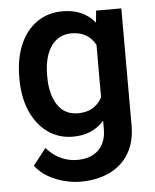

<svg xmlns="http://www.w3.org/2000/svg" viewBox="-53 -583 673 836"><g transform="rotate(-5 283.5 -165.0)"><path d="M507.8 -528.3V-15.1Q507.8 55.2 477.5 105.5Q447.3 155.8 392.6 181.9Q337.9 208 266.1 208Q233.9 208 196.8 199Q159.7 189.9 125.2 170.4Q90.8 150.9 68.8 121.1L125.5 48.3Q153.3 80.6 187.5 96.4Q221.7 112.3 259.3 112.3Q318.8 112.3 352.5 79.8Q386.2 47.4 386.2 -12.7V-47.9Q335 9.8 250.5 9.8Q187 9.8 139.2 -24.9Q91.3 -59.6 65.2 -120.6Q39.1 -181.6 39.1 -258.3V-268.6Q39.1 -348.6 64.9 -409.7Q90.8 -470.7 138.9 -504.4Q187 -538.1 251.5 -538.1Q342.3 -538.1 392.6 -476.1L397.5 -528.3ZM386.2 -149.9V-379.9Q353.5 -439 282.2 -439Q241.7 -439 214.4 -416.5Q187 -394 173.8 -355.5Q160.6 -316.9 160.6 -268.6V-258.3Q160.6 -183.6 190.9 -136.7Q221.2 -89.8 281.2 -89.8Q353.5 -89.8 386.2 -149.9Z"/></g></svg>

Font: Heebo Medium
Style: Regular
Weight: 500
Designer: Oded Ezer
Foundry: Meir Sadan
Version: Version 2.001; ttfautohint (v1.5.14-ce02) -l 8 -r 50 -G 200 